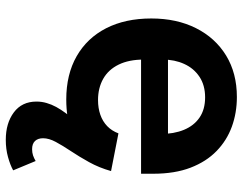

<svg xmlns="http://www.w3.org/2000/svg" viewBox="-104 -488 803 634"><g transform="rotate(90 297.0 -171.5)"><path d="M309.1 10.7Q226.1 10.7 166 -23.7Q106 -58.1 73.7 -121.1Q41.5 -184.1 41.5 -270Q41.5 -354 73.5 -417.7Q105.5 -481.4 163.8 -517.1Q222.2 -552.7 300.8 -552.7Q353 -552.7 398.7 -536.1Q444.3 -519.5 479.2 -485.6Q514.2 -451.7 534.2 -399.7Q554.2 -347.7 554.2 -276.4V-236.3H101.6V-325.2H486.8L422.9 -300.3Q422.9 -344.7 409.2 -377.9Q395.5 -411.1 368.7 -429.4Q341.8 -447.8 301.8 -447.8Q262.2 -447.8 234.1 -429.2Q206.1 -410.6 191.7 -378.9Q177.2 -347.2 177.2 -308.1V-245.6Q177.2 -196.3 193.8 -162.4Q210.4 -128.4 240.7 -111.3Q271 -94.2 311 -94.2Q337.4 -94.2 359.4 -101.8Q381.3 -109.4 397 -124.5Q412.6 -139.6 420.9 -161.6L545.4 -137.2Q532.7 -92.8 500.2 -59.3Q467.8 -25.9 419.4 -7.6Q371.1 10.7 309.1 10.7ZM442.4 210.4Q387.2 210.4 351.6 183.8Q315.9 157.2 315.9 108.9Q315.9 91.8 320.6 75.7Q325.2 59.6 333.7 43.9Q342.3 28.3 354 12.5Q365.7 -3.4 379.9 -20.5L545.4 -137.2Q534.2 -97.7 515.9 -64.7Q497.6 -31.7 479.5 -4.6Q461.4 22.5 449.2 45.2Q437 67.9 437 87.4Q437 104 446 113.8Q455.1 123.5 473.1 123.5Q484.4 123.5 493.7 120.4Q502.9 117.2 512.2 111.8L543 186Q525.4 195.8 499 203.1Q472.7 210.4 442.4 210.4Z"/></g></svg>

Font: Inter
Style: 650
Weight: 650
Designer: Rasmus Andersson
Foundry: rsms
Version: Version 4.001;git-66647c0bb